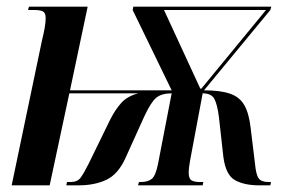

<svg xmlns="http://www.w3.org/2000/svg" viewBox="-20 -556 888 576"><path d="M106 -435Q111 -455 114 -472Q117 -489 117 -502Q117 -516 110 -521Q103 -526 81 -526H64L67 -536H243L190 -285H495L378 -526L380 -536H794L791 -526L592 -285Q641 -285 670 -275Q699 -265 713 -240.5Q727 -216 732 -172L745 -65Q748 -32 756 -21Q764 -10 785 -10H793L791 0H757Q713 0 685 -15.5Q657 -31 650 -86L637 -203Q632 -243 623 -259.5Q614 -276 588 -276L550 -73Q546 -50 546 -39Q546 -20 554.5 -15Q563 -10 579 -10H590L588 0H394L397 -10H403Q424 -10 435.5 -19.5Q447 -29 454 -64L495 -276Q465 -276 449 -263Q433 -250 413 -207L356 -81Q334 -33 299 -16.5Q264 0 216 0H179L181 -10H192Q212 -10 221.5 -22.5Q231 -35 246 -65L310 -196Q326 -228 344.5 -248Q363 -268 395 -276H188L129 0H15ZM581 -290H584L778 -526H472Z"/></svg>

Font: Noto Serif Display ExtraCondensed SemiBold
Style: Italic
Weight: 600
Width: 2
Italic angle: -12°
Designer: Monotype Design Team
Foundry: Monotype Imaging Inc.
Version: Version 2.009